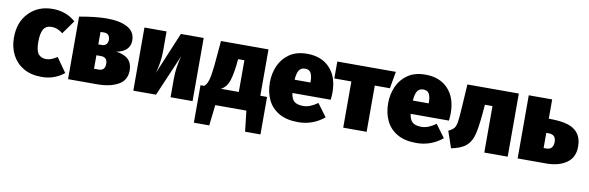

<svg xmlns="http://www.w3.org/2000/svg" viewBox="-50 -989 4907 1599"><g transform="rotate(10 2403.5 -189.5)"><path d="M300 20Q209 20 146 -17Q83 -54 50 -118Q17 -182 17 -263Q17 -395 95 -474.5Q173 -554 295 -554Q409 -554 489 -483L407 -368Q361 -405 313 -405Q265 -405 244 -371Q223 -337 223 -263Q223 -191 245 -162Q267 -133 311 -133Q333 -133 353.5 -140.5Q374 -148 404 -167L489 -46Q408 20 300 20Z M767 0H521V-529Q660 -554 753 -554Q862 -554 927 -519Q992 -484 992 -409Q992 -365 963.5 -335.5Q935 -306 877 -295Q1014 -278 1014 -161Q1014 -77 945 -38.5Q876 0 767 0ZM749 -329Q771 -329 785 -342.5Q799 -356 799 -382Q799 -406 786.5 -420.5Q774 -435 748 -435L719 -434V-329ZM759 -123Q812 -123 812 -181Q812 -236 759 -237H719V-123Z M1574 0H1388V-160Q1388 -249 1416 -352L1265 0H1073V-534H1260V-370Q1260 -274 1232 -178L1381 -534H1574Z M2179 175H2049L2029 0H1766L1746 175H1616V-142H1647Q1677 -163 1689.5 -235Q1702 -307 1713 -452L1720 -534H2122V-142H2179ZM1940 -142V-410H1887Q1877 -294 1857 -230Q1837 -166 1788 -142Z M2469 20Q2370 20 2306 -17.5Q2242 -55 2211.5 -119.5Q2181 -184 2181 -266Q2181 -342 2210 -407.5Q2239 -473 2298 -513.5Q2357 -554 2447 -554Q2569 -554 2639 -479Q2709 -404 2709 -274Q2709 -249 2705 -211H2381Q2388 -160 2413 -140Q2438 -120 2488 -120Q2545 -120 2609 -167L2689 -59Q2592 20 2469 20ZM2514 -323V-330Q2514 -378 2500 -403.5Q2486 -429 2451 -429Q2417 -429 2400.5 -404.5Q2384 -380 2380 -323Z M3046 0H2848V-391H2704V-534H3199L3174 -391H3046Z M3469 20Q3370 20 3306 -17.5Q3242 -55 3211.5 -119.5Q3181 -184 3181 -266Q3181 -342 3210 -407.5Q3239 -473 3298 -513.5Q3357 -554 3447 -554Q3569 -554 3639 -479Q3709 -404 3709 -274Q3709 -249 3705 -211H3381Q3388 -160 3413 -140Q3438 -120 3488 -120Q3545 -120 3609 -167L3689 -59Q3592 20 3469 20ZM3514 -323V-330Q3514 -378 3500 -403.5Q3486 -429 3451 -429Q3417 -429 3400.5 -404.5Q3384 -380 3380 -323Z M3762 13 3714 -127Q3747 -143 3760.5 -159.5Q3774 -176 3780 -209Q3786 -242 3791 -324L3804 -534H4239V0H4041V-393H3977L3975 -369Q3964 -229 3948 -153.5Q3932 -78 3887 -39Q3846 -3 3762 13Z M4566 0H4323V-534H4521V-371Q4597 -371 4649 -361Q4802 -332 4802 -184Q4802 -92 4736 -46Q4670 0 4566 0ZM4544 -123Q4575 -123 4589 -141Q4603 -159 4603 -188Q4603 -251 4542 -251H4521V-123Z"/></g></svg>

Font: Trujillo Black
Style: Regular
Weight: 900
Designer: Fira Sans original fonts by bBox Type GmbH, Carrois Corporate GbR, & Edenspiekermann AG / Changes by Cristiano Sobral
Foundry: Fira Sans original fonts by bBox Type GmbH, Carrois Corporate GbR, & Edenspiekermann AG / Changes by Cristiano Sobral
Version: Version 4.301;July 28, 2020;FontCreator 13.0.0.2655 64-bit